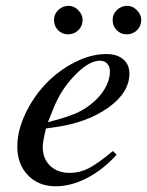

<svg xmlns="http://www.w3.org/2000/svg" viewBox="-20 -634 509 665"><path d="M371.1 -110.8 383.8 -98.1Q337.9 -46.9 282.2 -17.8Q226.6 11.2 172.9 11.2Q113.8 11.2 76.9 -26.9Q40 -64.9 40 -126Q40 -181.6 67.9 -240.2Q95.7 -298.8 138.9 -344Q182.1 -389.2 238.3 -418Q294.4 -446.8 348.1 -446.8Q385.3 -446.8 406.7 -428.7Q428.2 -410.6 428.2 -378.9Q428.2 -313.5 354.7 -261Q281.2 -208.5 167 -192.9L139.2 -189Q127.9 -141.6 127.9 -126Q127.9 -84.5 153.6 -59.8Q179.2 -35.2 222.2 -35.2Q255.4 -35.2 285.9 -50.5Q316.4 -65.9 371.1 -110.8ZM164.1 -255.9 146 -210.9Q212.4 -227.5 247.1 -243.4Q281.7 -259.3 310.1 -286.1Q334 -308.6 347.4 -335Q360.8 -361.3 360.8 -386.2Q360.8 -403.3 351.3 -413.6Q341.8 -423.8 326.2 -423.8Q288.1 -423.8 239.3 -373.5Q190.4 -323.2 164.1 -255.9ZM217.8 -613.8Q236.3 -613.8 251.2 -598.6Q266.1 -583.5 266.1 -564.9Q266.1 -543.9 251.5 -529.5Q236.8 -515.1 215.8 -515.1Q194.8 -515.1 180.9 -529.5Q167 -543.9 167 -564.9Q167 -585 181.9 -599.4Q196.8 -613.8 217.8 -613.8ZM420.9 -613.8Q439.5 -613.8 454.3 -598.6Q469.2 -583.5 469.2 -564.9Q469.2 -543.9 454.6 -529.5Q439.9 -515.1 418.9 -515.1Q397.9 -515.1 384 -529.5Q370.1 -543.9 370.1 -564.9Q370.1 -585 385 -599.4Q399.9 -613.8 420.9 -613.8Z"/></svg>

Font: Accordance
Style: Italic
Weight: 400
Italic angle: -11°
Version: Version 1.2 (build January 31, 2020) Miklal Software Solutio